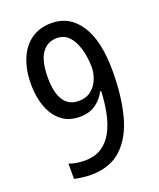

<svg xmlns="http://www.w3.org/2000/svg" viewBox="-137 -808 746 902"><g transform="rotate(-20 236.0 -357.0)"><path d="M423 -415Q423 -290 398 -194.5Q373 -99 315.5 -44.5Q258 10 160 10Q141 10 117.5 7Q94 4 79 0V-76Q113 -63 158 -63Q208 -63 242.5 -86Q277 -109 297.5 -148.5Q318 -188 328 -238.5Q338 -289 340 -344H335Q317 -308 284.5 -286Q252 -264 206 -264Q152 -264 115.5 -292.5Q79 -321 60 -371.5Q41 -422 41 -487Q41 -555 62.5 -609Q84 -663 126 -693.5Q168 -724 230 -724Q319 -724 371 -645Q423 -566 423 -415ZM229 -649Q180 -649 153 -609.5Q126 -570 126 -488Q126 -414 151 -375Q176 -336 226 -336Q263 -336 287.5 -355Q312 -374 324.5 -404Q337 -434 337 -467Q337 -494 331.5 -525.5Q326 -557 313.5 -585.5Q301 -614 280.5 -631.5Q260 -649 229 -649Z"/></g></svg>

Font: Noto Sans Lao Condensed
Style: Regular
Weight: 400
Width: 3
Designer: Monotype Design Team
Foundry: Monotype Imaging Inc.
Version: Version 2.003; ttfautohint (v1.8.4.7-5d5b)